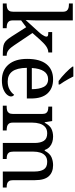

<svg xmlns="http://www.w3.org/2000/svg" viewBox="614 -1420 816 2085"><g transform="rotate(90 1022.5 -378.0)"><path d="M18 0V-42H26Q49 -42 67.5 -47Q86 -52 97 -67.5Q108 -83 108 -114V-650Q108 -680 96.5 -694.5Q85 -709 66.5 -713.5Q48 -718 26 -718H18V-760H202V-374Q202 -361 201.5 -340Q201 -319 200 -298Q199 -277 198.5 -262.5Q198 -248 198 -248L323 -385Q345 -409 356.5 -425.5Q368 -442 373 -453.5Q378 -465 378 -474Q378 -487 366 -490.5Q354 -494 329 -494V-536H550V-494Q533 -494 516 -488Q499 -482 482 -470Q465 -458 447 -440.5Q429 -423 409 -401L339 -322L472 -124Q498 -84 523.5 -63Q549 -42 583 -42H586V0H572Q529 0 500 -3Q471 -6 451.5 -15.5Q432 -25 414.5 -44.5Q397 -64 376 -97L276 -254L202 -199V-109Q202 -80 213.5 -65.5Q225 -51 243.5 -46.5Q262 -42 284 -42H287V0Z M852 10Q743 10 681.5 -62Q620 -134 620 -264Q620 -404 678 -475Q736 -546 842 -546Q939 -546 994.5 -486Q1050 -426 1050 -307V-261H717Q719 -152 756.5 -102.5Q794 -53 866 -53Q918 -53 954.5 -74.5Q991 -96 1009 -123Q1016 -120 1022 -111Q1028 -102 1028 -89Q1028 -69 1009 -46Q990 -23 951 -6.5Q912 10 852 10ZM949 -315Q949 -395 924.5 -443.5Q900 -492 840 -492Q785 -492 754.5 -446.5Q724 -401 719 -315ZM860 -606Q840 -620 817 -639.5Q794 -659 771.5 -681Q749 -703 731 -723Q713 -743 704 -756V-766H811Q822 -744 836.5 -717Q851 -690 867.5 -664Q884 -638 898 -619V-606Z M1128 0V-42H1141Q1164 -42 1181 -47Q1198 -52 1208 -67.5Q1218 -83 1218 -114V-426Q1218 -456 1208 -470.5Q1198 -485 1180.5 -489.5Q1163 -494 1141 -494H1138V-536H1295L1308 -455H1313Q1343 -511 1380.5 -528.5Q1418 -546 1464 -546Q1496 -546 1524.5 -537Q1553 -528 1575 -508.5Q1597 -489 1609 -455H1617Q1647 -511 1687.5 -528.5Q1728 -546 1774 -546Q1851 -546 1894 -499.5Q1937 -453 1937 -350V-114Q1937 -83 1947 -67.5Q1957 -52 1974.5 -47Q1992 -42 2014 -42H2017V0H1843V-345Q1843 -410 1819.5 -446Q1796 -482 1738 -482Q1697 -482 1672.5 -461.5Q1648 -441 1637.5 -407Q1627 -373 1627 -333V-114Q1627 -83 1637 -67.5Q1647 -52 1664.5 -47Q1682 -42 1704 -42H1707V0H1533V-345Q1533 -410 1509.5 -446Q1486 -482 1428 -482Q1385 -482 1359.5 -459.5Q1334 -437 1323 -400Q1312 -363 1312 -320V-109Q1312 -80 1323.5 -65.5Q1335 -51 1353.5 -46.5Q1372 -42 1394 -42H1397V0Z"/></g></svg>

Font: Noto Serif Hebrew
Style: Regular
Weight: 400
Designer: Monotype Design Team
Foundry: Monotype Imaging Inc.
Version: Version 2.003